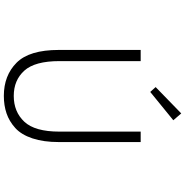

<svg xmlns="http://www.w3.org/2000/svg" viewBox="-1 -988 1001 1040"><g transform="rotate(90 500.0 -467.5)"><path d="M499 12.7Q388.7 12.7 319.3 -56.2Q250 -125 250 -285.2V-728.5H310.5V-288.1Q310.5 -155.3 362.3 -98.1Q414.1 -41 499 -41Q585 -41 638.7 -98.1Q692.4 -155.3 692.4 -288.1V-728.5H749V-285.2Q749 -202.1 729 -142.1Q709 -82 672.9 -49.3Q636.7 -16.6 593.8 -2Q550.8 12.7 499 12.7ZM477.5 -780.3 451.2 -809.6 593.8 -948.2 630.9 -905.3Z"/></g></svg>

Font: GenEi Gothic M Light
Style: Regular
Weight: 300
Designer: o_tamon (Modified); [Source Han Sans]
Ryoko NISHIZUKA  (kana & ideographs); Paul D. Hunt (Latin, Greek & Cyrillic); Wenl
Version: Version 1.1a;Original Version 1.004